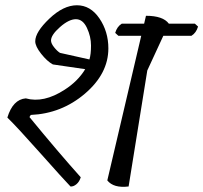

<svg xmlns="http://www.w3.org/2000/svg" viewBox="-20 -709 773 730"><path d="M721 -619 733 -608Q726 -584 708 -573H601L540 -441L469 0Q412 7 388 -23L517 -573H430L418 -584Q425 -608 443 -619H528L535 -649Q600 -649 622 -619ZM114 -552Q114 -587 167.5 -638Q221 -689 272.5 -689Q324 -689 358 -639Q392 -589 392 -525Q392 -429 303 -353Q214 -277 97 -272L92 -264Q201 -131 287 -35Q282 -18 270.5 -8.5Q259 1 248 0Q221 -28 133 -127Q45 -226 8 -262Q29 -331 78 -335Q146 -316 226 -368Q276 -400 304 -446L181 -464Q159 -476 136.5 -504.5Q114 -533 114 -552ZM320 -483Q326 -502 326 -536Q326 -570 310.5 -603Q295 -636 268.5 -636Q242 -636 208 -606Q174 -576 174 -555Q174 -544 185.5 -529.5Q197 -515 208 -508Z"/></svg>

Font: Tillana
Style: Regular
Weight: 400
Designer: Lipi Raval (Devanagari, Latin), Jonny Pinhorn (Latin)
Foundry: Indian Type Foundry
Version: Version 2.002;PS 1.0;hotconv 1.0.79;makeotf.lib2.5.61930; tt